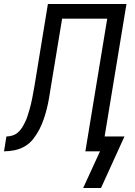

<svg xmlns="http://www.w3.org/2000/svg" viewBox="-54 -755 674 958"><path d="M450 183H361L445 0H372L481 -662H256L199 -317Q195 -291 190.5 -264.5Q186 -238 179.5 -212Q173 -186 164 -160Q155 -134 142.5 -109.5Q130 -85 112 -62Q94 -39 70 -25Q46 -11 19 -5.5Q-8 0 -34 0L-22 -74Q-7 -74 8.5 -79Q24 -84 36 -94.5Q48 -105 56.5 -119Q65 -133 72 -147.5Q79 -162 83.5 -176.5Q88 -191 92.5 -206Q97 -221 100.5 -236Q104 -251 107 -266Q110 -281 112.5 -296Q115 -311 118 -326L185 -735H577L468 -74H567Z"/></svg>

Font: Iosevka Aile
Style: Italic
Weight: 400
Italic angle: -9°
Designer: Belleve Invis
Foundry: Belleve Invis
Version: Version 28.0.1; ttfautohint (v1.8.4)